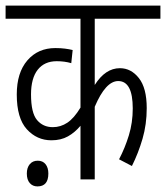

<svg xmlns="http://www.w3.org/2000/svg" viewBox="-20 -642 594 687"><path d="M554 -575H319V-338Q357 -398 409 -398Q449 -398 477 -362.5Q505 -327 505 -255Q505 -197 490 -145.5Q475 -94 452 -48L406 -72Q427 -112 441 -157.5Q455 -203 455 -254Q455 -352 403 -352Q358 -352 319 -260V0H268V-192Q248 -168 223 -154Q198 -140 164 -140Q112 -140 76 -179.5Q40 -219 40 -304Q40 -382 78 -426Q116 -470 178 -470Q197 -470 212.5 -468Q228 -466 240 -463L235 -416Q211 -423 183 -423Q139 -423 115 -392.5Q91 -362 91 -304Q91 -238 112.5 -212.5Q134 -187 169 -187Q197 -187 221 -203Q245 -219 268 -257V-575H0V-622H554ZM76 -21Q76 -42 86.5 -54.5Q97 -67 115 -67Q133 -67 143 -54.5Q153 -42 153 -21Q153 25 114 25Q97 25 86.5 13Q76 1 76 -21Z"/></svg>

Font: Noto Sans ExtraCondensed Light
Style: Italic
Weight: 300
Width: 2
Italic angle: -12°
Designer: Monotype Design Team
Foundry: Monotype Imaging Inc.
Version: Version 2.013; ttfautohint (v1.8.4.7-5d5b)